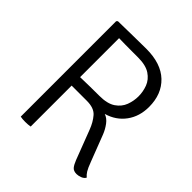

<svg xmlns="http://www.w3.org/2000/svg" viewBox="-187 -822 963 963"><g transform="rotate(45 295.0 -340.0)"><path d="M521.5 -489.5Q521.5 -422 486.2 -373.8Q451 -325.5 389 -307.5Q411.5 -300 428.5 -277.2Q445.5 -254.5 456 -227.5L509.5 -88.5Q522 -55 530.8 -41Q539.5 -27 551 -17.5Q544 -5 529 0.5Q514 6 502 6Q480.5 6 470.2 -6.2Q460 -18.5 451 -41.5L391.5 -197Q376.5 -237 353.2 -263.8Q330 -290.5 279 -290.5H171V0Q156.5 3 134.5 3Q113.5 3 100.5 0V-677L106.5 -683Q158 -683.5 208.2 -684.8Q258.5 -686 305.5 -686Q410 -686 465.8 -632.8Q521.5 -579.5 521.5 -489.5ZM171 -627V-350.5Q203.5 -351.5 239.5 -352Q275.5 -352.5 306 -352.5Q362 -352.5 392.5 -373.2Q423 -394 434.8 -425.5Q446.5 -457 446.5 -489.5Q446.5 -522.5 434.8 -553.8Q423 -585 392.5 -605.5Q362 -626 306 -626Q289 -626 264.2 -626Q239.5 -626 214.5 -626.2Q189.5 -626.5 171 -627Z"/></g></svg>

Font: Signika Negative SC Light
Style: Regular
Weight: 300
Designer: Anna Giedryś
Foundry: Anna Giedryś
Version: Version 2.000; ttfautohint (v1.8.3) -l 8 -r 50 -G 200 -x 9 -